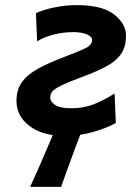

<svg xmlns="http://www.w3.org/2000/svg" viewBox="-20 -523 516 756"><path d="M126 -360.4 121.6 -471.2Q150.4 -484.9 194.6 -493.9Q238.8 -502.9 283.2 -502.9Q381.8 -502.9 429 -466.3Q476.1 -429.7 476.1 -382.3Q476.1 -338.4 456.3 -310.1Q436.5 -281.7 398.4 -261.5Q360.4 -241.2 306.2 -221.2Q247.1 -199.2 219.7 -185.5Q192.4 -171.9 185.1 -161.4Q177.7 -150.9 177.7 -138.2Q177.7 -123.5 196.5 -110.1Q215.3 -96.7 262.7 -96.7Q306.2 -96.7 345.7 -111.1Q385.3 -125.5 431.2 -154.8L436 -38.6Q401.4 -19 346.7 -3.4Q292 12.2 235.4 12.2Q147.5 12.2 96.2 -26.9Q44.9 -65.9 44.9 -125.5Q44.9 -169.4 66.2 -199.2Q87.4 -229 128.7 -252Q169.9 -274.9 229.5 -297.4Q293.5 -321.8 318.1 -334Q342.8 -346.2 342.8 -366.2Q342.8 -377.4 323.5 -387Q304.2 -396.5 268.6 -396.5Q230 -396.5 191.7 -387Q153.3 -377.4 126 -360.4ZM191.4 0H298.8Q287.6 29.3 272.7 69.1Q257.8 108.9 243.9 147.5Q230 186 220.7 212.9H98.6Q111.3 186 128.2 147.5Q145 108.9 162.1 69.1Q179.2 29.3 191.4 0Z"/></svg>

Font: Andika
Style: Bold Italic
Weight: 700
Italic angle: -14°
Designer: Victor Gaultney, Annie Olsen, Julie Remington, Don Collingsworth, Eric Hays, Becca Hirsbrunner
Foundry: SIL International
Version: Version 6.101